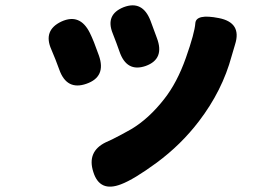

<svg xmlns="http://www.w3.org/2000/svg" viewBox="-20 -607 1040 722"><path d="M435 86Q355 117 331 40Q306 -37 378 -72L402 -83Q438 -101 473 -121Q539 -160 597 -234Q646 -296 679 -389.5Q712 -483 714.5 -519.5Q717 -556 803 -539Q890 -522 864 -440Q862 -435 851 -396Q816 -266 728 -151Q661 -63 569 5Q483 68 435 86ZM305 -292Q231 -266 203 -345Q189 -384 173 -421Q141 -493 211 -526Q281 -558 318 -483Q332 -455 352 -398Q380 -318 305 -292ZM528 -359Q456 -334 429 -414Q419 -443 404 -481Q375 -552 445 -580Q516 -607 546 -529L570 -464Q600 -385 528 -359Z"/></svg>

Font: Resource Han Rounded KR Heavy
Style: Regular
Weight: 900
Designer: Cyano Hao (round all glyphs); Ryoko NISHIZUKA 西塚涼子 (kana, bopomofo & ideographs); Paul D. Hunt (Latin, Greek & Cyrillic)
Foundry: Cyano Hao
Version: 0.990